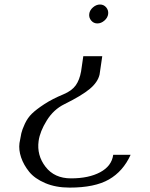

<svg xmlns="http://www.w3.org/2000/svg" viewBox="-20 -812 665 852"><path d="M443.4 -720.7Q428.7 -708 412.1 -708Q395.5 -708 384.8 -720.7Q374 -733.4 376 -750Q377.9 -766.6 392.6 -779.3Q407.2 -792 423.8 -792Q440.4 -792 451.2 -779.3Q461.9 -766.6 460 -750Q458 -733.4 443.4 -720.7ZM349.6 -562.5H433.6V-561.5Q433.6 -561.5 421.9 -481.4Q414.1 -447.3 378.4 -417.5Q342.8 -387.7 265.6 -349.6Q217.8 -326.2 187.5 -277.3Q157.2 -228.5 151.4 -186.5Q142.6 -123 182.1 -71.8Q221.7 -20.5 294.9 -20.5Q374 -20.5 424.8 -47.9Q475.6 -75.2 482.4 -125H559.6Q526.4 -51.8 463.4 -15.6Q400.4 20.5 289.1 20.5Q227.5 20.5 180.7 0.5Q133.8 -19.5 109.4 -49.8Q85 -80.1 73.7 -113.3Q62.5 -146.5 66.4 -176.8Q71.3 -205.1 74.7 -220.7Q78.1 -236.3 90.3 -262.7Q102.5 -289.1 121.6 -307.6Q140.6 -326.2 176.3 -349.6Q211.9 -373 261.7 -393.6Q298.8 -409.2 315.9 -433.1Q333 -457 339.8 -495.1Z"/></svg>

Font: okolaks
Style: RegularItalic
Weight: 500
Italic angle: -8°
Version: Version 000.6.0